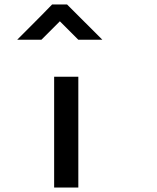

<svg xmlns="http://www.w3.org/2000/svg" viewBox="-20 -846 707 866"><path d="M224.2 0V-500H333.3V0ZM282.5 -825.8 441.7 -666.7H333.3L250 -750L166.7 -666.7H57.5Q194.2 -803.3 215 -825.8Z"/></svg>

Font: 0xA000-Squareish-Mono
Style: Squareish-Mono-Bold
Weight: 700
Version: Version 0.1